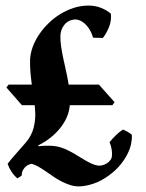

<svg xmlns="http://www.w3.org/2000/svg" viewBox="-20 -645 524 689"><path d="M10.7 -341.3H94.2Q92.8 -352.1 91.6 -362.3Q90.3 -372.6 89.4 -383.3Q87.4 -407.2 87.9 -431.2Q88.9 -452.6 96.9 -475.3Q105 -498 119.4 -519.8Q133.8 -541.5 153.1 -560.5Q172.4 -579.6 195.6 -594Q218.8 -608.4 244.6 -616.7Q270.5 -625 297.9 -625Q322.3 -625 343.3 -616.5Q364.3 -607.9 377.9 -595.7Q380.4 -570.8 371.3 -548.1Q362.3 -525.4 349.1 -508.8Q345.7 -508.8 340.8 -509Q335.9 -509.3 330.8 -509.3Q325.7 -509.3 321 -509.5Q316.4 -509.8 314 -509.8Q306.6 -536.6 289.6 -554.9Q272.5 -573.2 252.9 -575.2Q239.7 -575.2 229.2 -570.3Q218.8 -565.4 211.7 -556.9Q204.6 -548.3 200.7 -537.8Q196.8 -527.3 196.8 -516.1Q196.3 -498.5 199.2 -479Q202.1 -459.5 206.5 -438Q210.9 -416.5 216.3 -393.3Q221.7 -370.1 225.6 -345.7Q225.6 -344.7 225.8 -343.5Q226.1 -342.3 226.1 -341.3H335L391.1 -278.3L383.3 -267.6H230.5Q228.5 -243.2 218.5 -221.7Q208.5 -200.2 193.1 -181.9Q177.7 -163.6 158.2 -148.7Q138.7 -133.8 117.7 -123.5V-120.1Q144.5 -123.5 171.4 -121.3Q198.2 -119.1 228 -103.5Q241.7 -96.7 255.4 -88.1Q269 -79.6 282.2 -71.8Q295.4 -64 307.9 -58.1Q320.3 -52.2 332 -50.8Q345.2 -49.8 357.7 -55.7Q370.1 -61.5 378.4 -73.7Q381.3 -79.1 381.8 -87.2Q382.3 -95.2 381.3 -103.5Q380.4 -111.8 378.2 -120.1Q376 -128.4 373 -134.3Q382.8 -147 395.5 -159.4Q408.2 -171.9 421.4 -180.2Q429.2 -176.8 438 -171.9Q446.8 -167 453.1 -161.1Q454.1 -147.5 450.7 -129.9Q447.3 -112.3 437.7 -93Q428.2 -73.7 412.4 -54.2Q396.5 -34.7 373 -17.1Q343.8 4.9 314.5 14.4Q285.2 23.9 262.2 23.9Q247.6 23.9 232.7 19.3Q217.8 14.6 203.1 7.3Q188.5 0 174.3 -9.5Q160.2 -19 147 -28.3Q129.4 -40.5 116.9 -47.4Q104.5 -54.2 93.8 -57.1Q86.4 -56.2 79.8 -52.5Q73.2 -48.8 68.4 -43.2Q63.5 -37.6 60.5 -30.5Q57.6 -23.4 58.1 -15.6Q55.2 -12.7 50.5 -10Q45.9 -7.3 42.5 -4.9Q30.8 -14.6 21.7 -28.1Q12.7 -41.5 7.3 -57.1Q18.1 -71.8 35.9 -91.6Q53.7 -111.3 72.8 -133.8Q93.8 -158.7 100.8 -187Q107.9 -215.3 106.4 -242.7Q106 -249 105.5 -255.1Q105 -261.2 104.5 -267.6H58.6L2.9 -331.1Z"/></svg>

Font: VarendraSemibold
Style: Regular
Weight: 600
Designer: Jacob Thomas
Foundry: Bangla Type Foundry
Version: Version 1.008